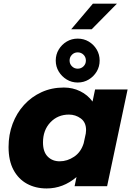

<svg xmlns="http://www.w3.org/2000/svg" viewBox="-20 -1022 720 1054"><path d="M236 12.5Q175.5 12.5 128.2 -13.2Q81 -39 54 -89.5Q27 -140 27 -215Q27 -283 49.2 -342.2Q71.5 -401.5 112.2 -446.2Q153 -491 208.5 -516.2Q264 -541.5 330.5 -541.5Q379 -541.5 420.2 -521.2Q461.5 -501 488 -464.5L502 -531H680.5L568 0H389.5L400 -50Q326.5 12.5 236 12.5ZM216 -240Q216 -188.5 241.8 -162.5Q267.5 -136.5 307.5 -136.5Q349.5 -136.5 387 -161.8Q424.5 -187 439.5 -236L451 -289.5Q452.5 -300 452.5 -308Q452.5 -350.5 423.5 -371.8Q394.5 -393 358.5 -393Q297 -393 256.5 -350.2Q216 -307.5 216 -240ZM406.5 -569Q373.5 -569 346.2 -585.5Q319 -602 302.5 -629.2Q286 -656.5 286 -689.5Q286 -723 302.5 -750.2Q319 -777.5 346.2 -793.8Q373.5 -810 406.5 -810Q440 -810 467.2 -793.8Q494.5 -777.5 510.8 -750.2Q527 -723 527 -689.5Q527 -656.5 510.8 -629.2Q494.5 -602 467.2 -585.5Q440 -569 406.5 -569ZM406.5 -645Q425.5 -645 438.5 -658Q451.5 -671 451.5 -689.5Q451.5 -708.5 438.5 -721.5Q425.5 -734.5 406.5 -734.5Q388 -734.5 375 -721.5Q362 -708.5 362 -689.5Q362 -671 375 -658Q388 -645 406.5 -645ZM371 -861.5 490 -1002H622L483.5 -861.5Z"/></svg>

Font: Epilogue ExtraBold
Style: Italic
Weight: 800
Italic angle: -12°
Designer: Tyler Finck
Foundry: Etcetera Type Co
Version: Version 2.111; ttfautohint (v1.8.3)